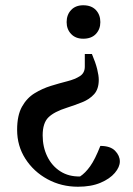

<svg xmlns="http://www.w3.org/2000/svg" viewBox="-20 -494 505 729"><path d="M276 215Q213 215 160.5 186.5Q108 158 76.5 109Q45 60 45 -1Q45 -56 63.5 -89Q82 -122 111.5 -140Q141 -158 173.5 -168Q206 -178 235.5 -185.5Q265 -193 283.5 -205Q302 -217 302 -241V-289H329Q343 -256 349 -231.5Q355 -207 355 -191Q355 -156 337.5 -136.5Q320 -117 292.5 -106Q265 -95 234 -85Q186 -70 164 -48.5Q142 -27 142 20Q142 64 159.5 100Q177 136 209 156.5Q241 177 284 176Q304 163 322.5 137Q341 111 361 60Q399 60 417 78.5Q435 97 435 119Q435 140 416 162.5Q397 185 361.5 200Q326 215 276 215ZM296 -474Q327 -474 344 -456Q361 -438 361 -410Q361 -383 344 -365Q327 -347 296 -347Q267 -347 250 -365Q233 -383 233 -410Q233 -438 250 -456Q267 -474 296 -474Z"/></svg>

Font: Gulzar
Style: Regular
Weight: 400
Designer: Borna Izadpanah, Alice Savoie, Simon Cozens, Fiona Ross
Version: Version 1.000;[7b34f74]; ttfautohint (v1.8.4)